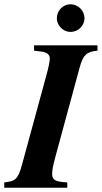

<svg xmlns="http://www.w3.org/2000/svg" viewBox="-52 -882 478 902"><path d="M279 -862C244 -862 215 -832 215 -796C215 -762 245 -732 279 -732C315 -732 345 -761 345 -796C345 -832 315 -862 279 -862ZM51 -107C32 -36 17 -31 -32 -25V0H264V-25C207 -28 193 -37 193 -65C193 -81 196 -101 210 -152L322 -564C339 -627 357 -639 406 -644V-669H108V-644L140 -640C167 -637 182 -627 182 -607C182 -595 176 -565 168 -536Z"/></svg>

Font: XITS
Style: Bold Italic
Weight: 700
Italic angle: -16.33°
Designer: MicroPress Inc., with final additions and corrections provided by Coen Hoffman, Elsevier (retired)
Version: Version 1.302